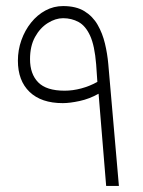

<svg xmlns="http://www.w3.org/2000/svg" viewBox="-20 -613 473 633"><path d="M305 -304Q275 -287 242.5 -280Q210 -273 187 -273Q116 -273 77.5 -310Q39 -347 39 -413Q39 -448 50.5 -480.5Q62 -513 82.5 -538.5Q103 -564 130 -578.5Q157 -593 188 -593Q231 -593 258.5 -576Q286 -559 302 -531Q318 -503 326 -469.5Q334 -436 337 -402L372 0H330ZM297 -401Q292 -463 277 -495.5Q262 -528 239 -540.5Q216 -553 188 -553Q163 -553 137.5 -537Q112 -521 95.5 -491Q79 -461 79 -418Q79 -369 106 -341.5Q133 -314 193 -314Q220 -314 248 -321.5Q276 -329 301 -343Z"/></svg>

Font: Noto Sans Syriac Eastern ExtraLight
Style: Regular
Weight: 250
Designer: Patrick Giasson and the Monotype Design Team
Foundry: Monotype Imaging Inc.
Version: Version 3.001